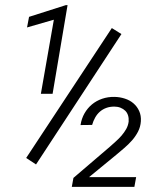

<svg xmlns="http://www.w3.org/2000/svg" viewBox="-20 -732 627 752"><path d="M186 -364.7H140.1L190.9 -654.8L85.9 -624.5L93.8 -666L237.8 -711.9H244.6ZM506.3 0H261.2L267.6 -35.2L410.2 -157.2Q420.9 -167 433.1 -177.7Q445.3 -188.5 456.1 -200.9Q466.8 -213.4 474.4 -226.8Q481.9 -240.2 483.9 -255.9Q484.9 -269.5 481.4 -280.3Q478 -291 470.5 -298.3Q462.9 -305.7 451.9 -310.1Q440.9 -314.5 427.7 -314.5Q410.2 -314.5 396.2 -309.3Q382.3 -304.2 371.3 -294.7Q360.4 -285.2 352.8 -271.7Q345.2 -258.3 340.8 -242.7L295.4 -242.2Q299.3 -267.6 311 -288.1Q322.8 -308.6 340.1 -323Q357.4 -337.4 380.1 -345.2Q402.8 -353 428.7 -352.5Q449.7 -352.1 469.2 -345.7Q488.8 -339.4 502.9 -327.1Q517.1 -314.9 525.1 -297.1Q533.2 -279.3 531.7 -256.8Q530.3 -235.4 520.8 -216.8Q511.2 -198.2 497.1 -182.1Q482.9 -166 466.3 -151.9Q449.7 -137.7 435.1 -125.5L328.6 -38.1H513.2ZM121.1 -87.9 82.5 -113.3 418 -622.1 455.6 -598.6Z"/></svg>

Font: TypoPRO Roboto Mono
Style: Italic
Weight: 300
Designer: Google
Version: Version 2.000986; 2015; ttfautohint (v1.3)